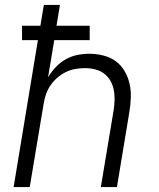

<svg xmlns="http://www.w3.org/2000/svg" viewBox="-20 -755 640 775"><path d="M35 0 133 -593H69V-651H143L157 -735H222L208 -651H342V-593H199L174 -443Q187 -465 205 -484Q223 -503 245 -515.5Q267 -528 291.5 -533Q316 -538 340 -538Q369 -538 397 -531Q425 -524 447 -508Q469 -492 483 -468Q497 -444 503 -417Q509 -390 508 -360.5Q507 -331 502 -302L452 0H387L439 -312Q442 -332 442.5 -353Q443 -374 439 -393.5Q435 -413 425 -430Q415 -447 399.5 -458.5Q384 -470 364 -475Q344 -480 323 -480Q323 -480 323 -480Q323 -480 323 -480Q303 -480 283.5 -476.5Q264 -473 245.5 -464Q227 -455 211 -441Q195 -427 183.5 -410Q172 -393 165.5 -374Q159 -355 156 -335L100 0Z"/></svg>

Font: Iosevka Curly Light Extended
Style: Italic
Weight: 300
Width: 7
Italic angle: -9°
Monospace: yes
Designer: Belleve Invis
Foundry: Belleve Invis
Version: Version 11.1.0; ttfautohint (v1.8.3)